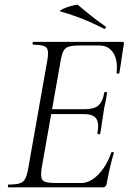

<svg xmlns="http://www.w3.org/2000/svg" viewBox="-20 -805 554 825"><path d="M16 0Q13.8 0 13.8 -6Q13.8 -12 16 -12Q47.8 -12 64.2 -17Q80.6 -22 88.4 -37Q96.2 -52 101.2 -81L183 -544Q191 -587 179.9 -600Q168.8 -613 122.8 -613Q120 -613 120 -619Q120 -625 122.8 -625H506.2Q514.2 -625 512.2 -616Q509.2 -597.8 505.6 -574.2Q502 -550.6 498.9 -528.2Q495.8 -505.8 492.8 -491.6Q491.8 -487.6 485.9 -488.7Q480 -489.8 480.8 -492.6Q487.2 -545.4 467 -577.5Q446.8 -609.6 405.4 -609.6H322.6Q292.2 -609.6 275.9 -604.7Q259.6 -599.8 252.5 -585.6Q245.4 -571.4 240.4 -543L159.4 -85Q152.4 -43.4 163 -31Q173.6 -18.6 218.6 -18.6H328.6Q366.8 -18.6 402.3 -54.9Q437.8 -91.2 458 -149.4Q459.2 -152.4 465.1 -151.3Q471 -150.2 469 -147.4Q460.8 -120.8 452.2 -83.7Q443.6 -46.6 438.2 -15Q435.2 0 422.2 0ZM410.8 -231.6Q409.8 -227.6 403.8 -228.1Q397.8 -228.6 398.8 -232.6Q406.8 -277.4 392.9 -296.2Q379 -315 337.6 -315H174.2L177.4 -335.8H344.6Q384 -335.8 402.6 -351.7Q421.2 -367.6 427.8 -406.2Q428.8 -410.4 434.8 -409.9Q440.8 -409.4 439.8 -404.4Q435.6 -375.6 431.6 -359.5Q427.6 -343.4 425.2 -325Q421.2 -302.4 418.5 -280.3Q415.8 -258.2 410.8 -231.6ZM426.6 -681.6Q397.6 -696.6 368.9 -709.4Q340.2 -722.2 308.8 -733.6Q277.4 -745 239.4 -756Q234.4 -757.2 239.5 -760.7Q244.6 -764.2 255.6 -769Q266.6 -773.8 279.2 -777.6Q291.8 -781.4 302 -783.4Q312.2 -785.4 314.4 -784Q343 -760.4 370.4 -738.1Q397.8 -715.8 433.4 -691.4Q437.2 -690 434 -684.8Q430.8 -679.6 426.6 -681.6Z"/></svg>

Font: Cormorant Infant Light
Style: Italic
Weight: 300
Italic angle: -10°
Designer: Christian Thalmann (Catharsis Fonts)
Foundry: Catharsis Fonts
Version: Version 4.001